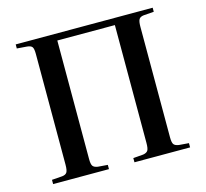

<svg xmlns="http://www.w3.org/2000/svg" viewBox="-104 -841 1029 960"><g transform="rotate(-15 410.5 -361.5)"><path d="M56 0V-22L110 -26Q128 -28 134.5 -38.5Q141 -49 141 -78V-651Q141 -678 134.5 -687Q128 -696 108 -698L56 -702V-723H765V-702L712 -698Q694 -696 687.5 -685.5Q681 -675 681 -647V-74Q681 -48 687.5 -38.5Q694 -29 714 -26L765 -22V0H477V-22L529 -26Q547 -29 553.5 -39Q560 -49 560 -78V-688H262V-74Q262 -48 268.5 -38.5Q275 -29 294 -26L345 -22V0Z"/></g></svg>

Font: Literata 60pt Medium
Style: Regular
Weight: 500
Designer: Latin by Veronika Burian and Jose Scaglione. Greek by Irene Vlachou. Cyrillic by Vera Evstafieva.
Foundry: TypeTogether
Version: Version 3.103;gftools[0.9.29]